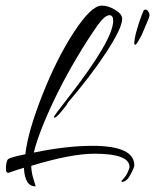

<svg xmlns="http://www.w3.org/2000/svg" viewBox="-20 -578 551 682"><path d="M106 84Q68 84 65 18Q57 20 43.5 24.5Q30 29 10 36Q1 36 1 23Q1 -5 9 -13Q19 -20 70 -30Q75 -73 90.5 -126Q106 -179 131 -242Q181 -369 242 -463Q304 -558 341 -558Q365 -558 389 -543Q414 -528 414 -511Q414 -479 358 -393Q330 -350 295.5 -305Q261 -260 220 -212Q219 -207 209 -195.5Q199 -184 198 -182Q180 -160 174 -160L171 -162Q171 -166 226 -236Q382 -437 382 -504Q382 -524 369 -524Q353 -524 328 -490Q290 -436 253 -373.5Q216 -311 185 -249Q153 -184 131.5 -130.5Q110 -77 100 -36Q216 -60 308 -60Q457 -60 457 9Q457 17 443 43Q430 68 413 68Q411 66 411 65Q427 49 433.5 34.5Q440 20 440 15Q440 -32 316 -32Q232 -32 91 11Q91 31 98 55Q104 75 105.5 79.5Q107 84 106 84ZM463 -420Q460 -417 457 -422Q456 -424 458.5 -439.5Q461 -455 465 -468Q475 -503 482.5 -522Q490 -541 491 -542Q495 -544 497 -544Q502 -544 506 -538Q511 -531 511 -524Q511 -520 506.5 -508.5Q502 -497 483 -453Q479 -445 472 -433.5Q465 -422 463 -420Z"/></svg>

Font: Qwigley
Style: Regular
Weight: 400
Designer: Robert E. Leuschke
Foundry: Robert E. Leuschke
Version: Version 1.010; ttfautohint (v1.8.3)